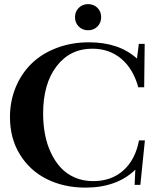

<svg xmlns="http://www.w3.org/2000/svg" viewBox="-20 -877 731 911"><path d="M335.9 -795.9Q335.9 -822.3 353.8 -839.8Q371.6 -857.4 397.9 -857.4Q424.8 -857.4 442.4 -839.8Q460 -822.3 460 -795.9Q460 -769 442.4 -751.2Q424.8 -733.4 397.9 -733.4Q371.1 -733.4 353.5 -751.2Q335.9 -769 335.9 -795.9ZM385.3 13.2Q283.7 13.2 202.9 -26.9Q122.1 -66.9 74.7 -143.6Q27.3 -220.2 27.3 -321.3Q27.3 -397 54.4 -462.6Q81.5 -528.3 129.9 -575.4Q178.2 -622.6 248.8 -649.4Q319.3 -676.3 402.3 -676.3Q544.4 -676.3 629.9 -599.1L638.7 -668.9H666.5L664.1 -462.9H636.2Q611.8 -550.8 555.2 -598.4Q498.5 -646 418 -646Q312.5 -646 248.5 -562.7Q184.6 -479.5 184.6 -338.4Q184.6 -287.1 193.4 -240.5Q202.1 -193.8 221.2 -153.1Q240.2 -112.3 267.6 -82.3Q294.9 -52.2 334.5 -34.9Q374 -17.6 421.9 -17.6Q508.8 -17.6 565.4 -68.4Q622.1 -119.1 639.6 -210.9H667.5L646 0H618.7L622.1 -71.8Q534.2 13.2 385.3 13.2Z"/></svg>

Font: Elstob 14pt SemiBold
Style: Regular
Weight: 600
Designer: Peter S. Baker
Version: Version 1.015